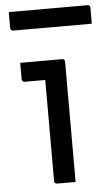

<svg xmlns="http://www.w3.org/2000/svg" viewBox="-54 -790 476 827"><g transform="rotate(-5 184.0 -377.0)"><path d="M147 -11Q147 -48 147 -92Q147 -136 147 -183Q147 -230 147 -277Q147 -324 147 -367.5Q147 -411 147 -449H133Q125 -449 115.5 -449Q106 -449 96 -449Q86 -449 76.5 -449Q67 -449 57 -449Q53 -449 49.5 -452Q46 -455 46 -460Q46 -477 46 -495.5Q46 -514 46 -532Q63 -532 81.5 -532Q100 -532 120 -532Q140 -532 159 -532Q178 -532 195.5 -532Q213 -532 228 -532Q231 -532 233.5 -530.5Q236 -529 237.5 -526.5Q239 -524 239 -521Q239 -470 239 -415.5Q239 -361 239 -306Q239 -251 239 -197Q239 -143 239 -92Q239 -77 239 -61.5Q239 -46 239 -31Q239 -16 239 0Q217 0 198.5 0Q180 0 158 0Q154 0 150.5 -3.5Q147 -7 147 -11ZM16 -754H357Q362 -754 365 -751Q368 -748 368 -743Q368 -731 368 -719.5Q368 -708 368 -697Q368 -686 368 -673H27Q24 -673 21.5 -674.5Q19 -676 17.5 -678.5Q16 -681 16 -684Q16 -697 16 -708Q16 -719 16 -730.5Q16 -742 16 -754Z"/></g></svg>

Font: Recursive
Style: Regular
Weight: 400
Version: Version 1.085